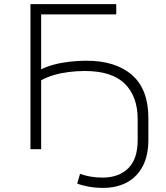

<svg xmlns="http://www.w3.org/2000/svg" viewBox="-20 -725 809 933"><path d="M480 188Q444 188 411 182Q378 176 355 167L369 120Q392 128 419 133Q446 138 478 138Q557 138 603 93Q649 48 649 -44V-146Q649 -256 586.5 -318Q524 -380 392 -380Q352 -380 313.5 -375Q275 -370 241 -360Q207 -350 180 -335V0H128V-705H545V-655H180V-388Q205 -401 240 -410.5Q275 -420 316.5 -425Q358 -430 399 -430Q542 -430 621.5 -360.5Q701 -291 701 -152V-45Q701 30 674 82Q647 134 597.5 161Q548 188 480 188Z"/></svg>

Font: Nunito Sans 7pt SemiExpanded ExtraLight
Style: Regular
Weight: 250
Width: 6
Designer: Vernon Adams
Foundry: Vernon Adams
Version: Version 3.101;gftools[0.9.27]